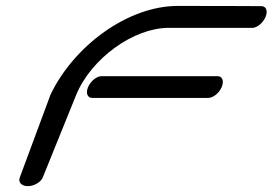

<svg xmlns="http://www.w3.org/2000/svg" viewBox="-20 -635 930 655"><path d="M691 -301C707 -301.4 727.4 -317.1 736.3 -338C745.2 -358.9 738.2 -375.1 722.4 -375.1H325.8C310.2 -375.1 289.4 -358.9 280.5 -338C271.6 -317.1 278.5 -301 294.4 -301ZM126 -29.9C126 -29.9 187.8 -182.9 239.3 -309.8C290.8 -436.7 437 -540 555 -540C672.9 -540 840.5 -539.9 840.5 -539.9C856.3 -539.9 876.9 -556.1 885.8 -577C894.7 -597.9 887.8 -614 871.9 -614C871.9 -614 757.5 -614.8 586.7 -614.8C415.9 -614.8 232.2 -478.7 152.4 -312.3C152.4 -312.3 47.7 -30.1 47.7 -30.1C41.2 -14 52.6 0 74.7 0C96.8 0 119.5 -13.9 126 -29.9Z"/></svg>

Font: Hi.
Style: Tall Oblique
Weight: 400
Designer: Mew Too, Robert Jablonski
Foundry: Cannot Into Space Fonts
Version: Version 1.996